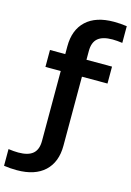

<svg xmlns="http://www.w3.org/2000/svg" viewBox="-225 -891 815 1194"><g transform="rotate(15 182.0 -294.0)"><path d="M9 230Q-33.5 230 -74.5 224V116.5Q-55.5 119 -41 120.2Q-26.5 121.5 -10.5 121.5Q53 121.5 83.2 95.5Q113.5 69.5 113.5 14V-436.5H15V-545.5H113.5V-596Q113.5 -701.5 176 -759.8Q238.5 -818 354.5 -818Q397 -818 438 -812V-704.5Q419 -707 404.5 -708.2Q390 -709.5 374.5 -709.5Q310.5 -709.5 280.2 -683.5Q250 -657.5 250 -602V-545.5H414.5V-436.5H250V8Q250 113.5 187.5 171.8Q125 230 9 230Z"/></g></svg>

Font: Encode Sans SemiExpanded SemiExpanded SemiBold
Style: Regular
Weight: 600
Width: 6
Designer: Multiple Designers
Foundry: Impallari Type
Version: Version 3.000; ttfautohint (v1.8.3) -l 8 -r 50 -G 200 -x 14 